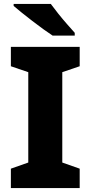

<svg xmlns="http://www.w3.org/2000/svg" viewBox="-20 -951 459 971"><path d="M383 0H35V-98L123 -129V-586L35 -616V-714H383V-616L295 -586V-129L383 -98ZM237 -931Q253 -909 275 -881.5Q297 -854 319.5 -828.5Q342 -803 358 -785V-771H246Q226 -784 199 -803.5Q172 -823 143.5 -845Q115 -867 90 -887Q65 -907 49 -921V-931Z"/></svg>

Font: Noto Sans Lao Looped ExtraBold
Style: Regular
Weight: 800
Designer: Mark Frömberg, Ben Mitchell
Foundry: The Fontpad Ltd
Version: Version 1.002; ttfautohint (v1.8.4.7-5d5b)